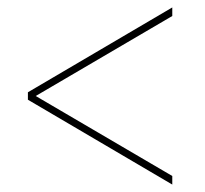

<svg xmlns="http://www.w3.org/2000/svg" viewBox="-20 -615 550 516"><path d="M443 -119 55 -347V-367L443 -595V-572L76 -357L443 -142Z"/></svg>

Font: Noto Serif Display SemiCondensed Medium
Style: Italic
Weight: 500
Width: 4
Italic angle: -12°
Designer: Monotype Design Team
Foundry: Monotype Imaging Inc.
Version: Version 2.009